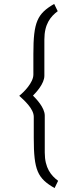

<svg xmlns="http://www.w3.org/2000/svg" viewBox="-20 -842 349 978"><path d="M276 79C240 52 208 14 208 -65V-253C208 -294 164 -339 148 -355C164 -371 206 -416 206 -456V-641C206 -720 238 -758 274 -785L256 -822C170 -772 150 -731 150 -567V-462C150 -421 101 -372 78 -354C101 -333 152 -289 152 -247V-140C152 25 171 66 258 116Z"/></svg>

Font: Advent Pro
Style: Regular
Weight: 400
Designer: Andreas Kalpakidis
Foundry: Andreas Kalpakidis
Version: Version 2.002 2008